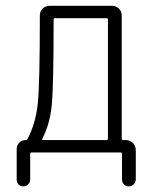

<svg xmlns="http://www.w3.org/2000/svg" viewBox="-20 -540 540 680"><path d="M129.9 -48.8Q127.9 -43.9 132.8 -43.9H357.4Q362.3 -43.9 362.3 -48.8V-470.7Q362.3 -475.6 357.4 -475.6H174.8Q169.9 -475.6 169.9 -470.7Q169.9 -238.3 163.6 -169.9Q157.2 -101.6 129.9 -48.8ZM39.1 95.7V-11.7Q39.1 -25.4 48.3 -34.7Q57.6 -43.9 71.3 -43.9Q76.2 -43.9 77.1 -46.9Q106.4 -102.5 113.8 -173.3Q121.1 -244.1 121.1 -483.4V-485.4Q121.1 -500 131.3 -509.8Q141.6 -519.5 157.2 -519.5H376Q390.6 -519.5 400.9 -509.8Q411.1 -500 411.1 -485.4V-48.8Q411.1 -43.9 416 -43.9H425.8Q440.4 -43.9 450.7 -33.7Q460.9 -23.4 460.9 -7.8V94.7Q460.9 105.5 453.6 112.8Q446.3 120.1 436 120.1Q425.8 120.1 418.9 113.3Q412.1 106.4 412.1 94.7V4.9Q412.1 0 407.2 0H91.8Q86.9 0 86.9 4.9V95.7Q86.9 105.5 80.1 112.8Q73.2 120.1 63 120.1Q52.7 120.1 45.9 113.3Q39.1 106.4 39.1 95.7Z"/></svg>

Font: Rounded-L Mgen+ 1m light
Style: Regular
Weight: 200
Designer: [Source Han Sans]
Ryoko NISHIZUKA  (kana & ideographs); Paul D. Hunt (Latin, Greek & Cyrillic); Wenlong ZHANG  (bopomofo
Version: Version 1.059.20150602